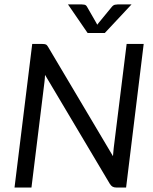

<svg xmlns="http://www.w3.org/2000/svg" viewBox="-20 -838 685 858"><path d="M44.9 0ZM168.5 -641.6Q179.7 -641.6 185.1 -639.2Q190.4 -636.7 195.8 -627L484.9 -140.1Q485.8 -150.4 486.6 -159.9Q487.3 -169.4 488.3 -177.7L545.9 -641.6H622.1L543.5 0H500Q489.7 0 482.9 -3.9Q476.1 -7.8 470.7 -16.6L181.2 -503.4Q180.7 -495.1 180.2 -486.8Q179.7 -478.5 178.7 -471.7L120.6 0H44.9L124 -641.6H168.5ZM283.7 -818.4H344.2Q349.6 -818.4 356.9 -817.1Q364.3 -815.9 368.7 -808.1L410.2 -735.8L414.6 -727.5L420.9 -735.8L479.5 -807.1Q486.3 -815.4 494.1 -816.9Q502 -818.4 507.3 -818.4H567.9L448.2 -690.4H371.6Z"/></svg>

Font: Carlito
Style: Italic
Weight: 400
Italic angle: -7°
Designer: Lukasz Dziedzic
Foundry: tyPoland Lukasz Dziedzic
Version: Version 1.104